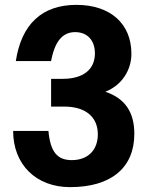

<svg xmlns="http://www.w3.org/2000/svg" viewBox="-20 -756 607 789"><path d="M34 -218C34 -80 128 13 268 13C436 13 532 -66 532 -206C532 -296 493 -352 413 -379C481 -406 520 -468 520 -535C520 -660 432 -736 294 -736C152 -736 68 -656 45 -505H190C205 -586 237 -624 289 -624C339 -624 370 -590 370 -537C370 -470 322 -432 237 -432H190V-318H244C331 -318 382 -276 382 -204C382 -139 341 -98 275 -98C215 -98 187 -132 179 -218Z"/></svg>

Font: Perun
Style: Bold
Weight: 700
Foundry: Copyright (c) Stefan Peev, Context Ltd, 2016
Version: Version 1.089